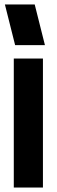

<svg xmlns="http://www.w3.org/2000/svg" viewBox="-20 -843 254 863"><path d="M42 0V-580H173V0ZM48 -640 2 -823H136L182 -640Z"/></svg>

Font: Orbitron
Style: Bold
Weight: 700
Designer: Matt McInerney
Foundry: The League of Moveable Type
Version: Version 2.001